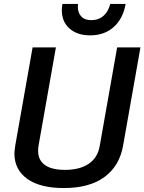

<svg xmlns="http://www.w3.org/2000/svg" viewBox="-20 -940 731 972"><path d="M53 -163Q53 -174 57 -202L145 -700H263L175 -202Q173 -193 173 -176Q173 -129 207.5 -104.5Q242 -80 309 -80Q384 -80 429.5 -111Q475 -142 485 -202L573 -700H691L603 -202Q585 -100 509 -44Q433 12 303 12Q183 12 118 -34.5Q53 -81 53 -163ZM293 -888Q293 -904 296 -920H375L374 -907Q374 -875 391.5 -856.5Q409 -838 442 -838Q479 -838 504 -860Q529 -882 538 -920H616Q603 -846 556 -803.5Q509 -761 436 -761Q371 -761 332 -795.5Q293 -830 293 -888Z"/></svg>

Font: KoHo SemiBold
Style: Italic
Weight: 600
Italic angle: -10°
Version: Version 1.000; ttfautohint (v1.6)